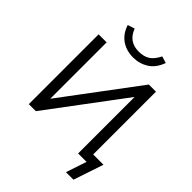

<svg xmlns="http://www.w3.org/2000/svg" viewBox="-292 -1066 1371 1371"><g transform="rotate(45 393.5 -380.0)"><path d="M626 156 678 0H593V-594L606 -588L166 0H95V-705H176V-113L163 -118L602 -705H674V-71H778L702 156ZM385 -762Q340 -762 302 -777.5Q264 -793 236.5 -823.5Q209 -854 195 -899L248 -916Q267 -866 301 -843Q335 -820 384 -820Q436 -820 469 -841.5Q502 -863 528 -915L579 -899Q552 -826 500.5 -794Q449 -762 385 -762Z"/></g></svg>

Font: Nunito Sans 10pt
Style: Regular
Weight: 400
Designer: Vernon Adams
Foundry: Vernon Adams
Version: Version 3.101;gftools[0.9.27]